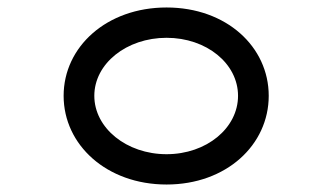

<svg xmlns="http://www.w3.org/2000/svg" viewBox="-20 -482 866 513"><path d="M425 -381C532 -381 616 -312 616 -226C616 -140 532 -70 425 -70C318 -70 232 -140 232 -226C232 -312 318 -381 425 -381ZM425 11C585 11 698 -95 698 -226C698 -357 585 -462 425 -462C265 -462 150 -357 150 -226C150 -95 265 11 425 11Z"/></svg>

Font: Charger Monospace
Style: Regular
Weight: 400
Designer: Jasper
Foundry: Cannot Into Space Fonts
Version: Version 0.980